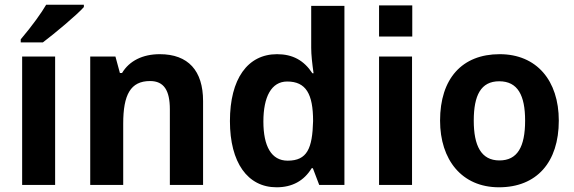

<svg xmlns="http://www.w3.org/2000/svg" viewBox="-20 -785 2436 815"><path d="M68 -605H162C211 -642 307 -722 336 -755V-765H176C157 -732 118 -677 68 -618ZM74 0H214V-545H74Z M363 0H503V-260C503 -383 534 -441 617 -441C676 -441 701 -401 701 -321V0H842V-356C842 -485 779 -555 658 -555C586 -555 529 -527 498 -475H489L470 -545H363Z M1154 10C1220 10 1270 -17 1303 -71H1308L1335 0H1442V-760H1301V-582C1301 -552 1305 -517 1311 -474H1306C1270 -529 1222 -555 1156 -555C1031 -555 956 -450 956 -271C956 -95 1031 10 1154 10ZM1201 -103C1132 -103 1098 -164 1098 -269C1098 -374 1132 -439 1199 -439C1279 -439 1309 -386 1309 -271C1306 -155 1284 -103 1201 -103Z M1589 -630H1730V-762H1589ZM1589 0H1729V-545H1589Z M2098 10C2258 10 2352 -96 2352 -273C2352 -443 2258 -555 2101 -555C1941 -555 1848 -451 1848 -273C1848 -107 1940 10 2098 10ZM2100 -104C2022 -104 1991 -167 1991 -273C1991 -380 2021 -440 2099 -440C2178 -440 2209 -380 2209 -273C2209 -161 2176 -104 2100 -104Z"/></svg>

Font: Kathrein 75 Bold
Style: Regular
Weight: 700
Designer: Lazydogs Typefoundry, based on Open Sans by Ascender Corporation
Foundry: Lazydogs Typefoundry
Version: Version 1.003;PS 001.003;hotconv 1.0.88;makeotf.lib2.5.64775